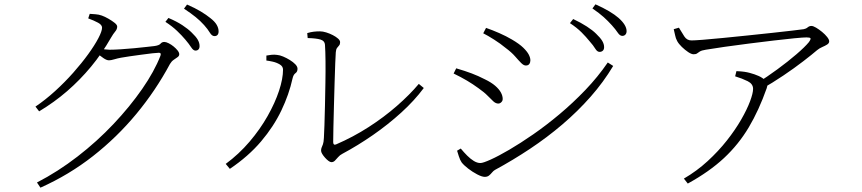

<svg xmlns="http://www.w3.org/2000/svg" viewBox="-20 -813 3985 888"><path d="M837 -630Q821 -649 799 -670Q777 -691 745 -712L759 -730Q797 -714 823.5 -696.5Q850 -679 866 -663Q886 -644 894.5 -629.5Q903 -615 903 -600Q903 -590 898 -584.5Q893 -579 884 -579Q874 -579 864 -594.5Q854 -610 837 -630ZM924 -697Q906 -717 885 -734Q864 -751 831 -773L845 -792Q882 -776 908.5 -760Q935 -744 952 -730Q973 -714 982 -698.5Q991 -683 991 -668Q991 -657 986 -651.5Q981 -646 972 -646Q960 -646 950.5 -662Q941 -678 924 -697ZM144 -320Q190 -351 235 -392Q280 -433 319 -477Q358 -521 388 -562.5Q418 -604 435 -636.5Q452 -669 452 -685Q452 -698 433.5 -708Q415 -718 388 -728L395 -749Q408 -748 422.5 -747Q437 -746 451 -741Q465 -736 481.5 -726.5Q498 -717 510 -707.5Q522 -698 522 -690Q522 -678 513 -667.5Q504 -657 493 -638Q452 -566 401 -504.5Q350 -443 290.5 -391.5Q231 -340 161 -298ZM151 31Q248 -19 338.5 -89Q429 -159 505 -239.5Q581 -320 637.5 -401.5Q694 -483 722 -555Q727 -569 715 -569Q707 -569 684.5 -566.5Q662 -564 633.5 -560Q605 -556 579.5 -552.5Q554 -549 539 -546Q523 -543 508 -538.5Q493 -534 484 -534Q473 -534 458 -544.5Q443 -555 426 -568L440 -588Q455 -586 466.5 -584.5Q478 -583 487 -583Q507 -583 538 -585Q569 -587 601 -590Q633 -593 658.5 -596Q684 -599 694 -600Q716 -603 722.5 -611Q729 -619 740 -619Q748 -619 760 -613Q772 -607 783 -598Q794 -589 801.5 -579.5Q809 -570 809 -562Q809 -554 801 -548.5Q793 -543 783 -536Q773 -529 766 -517Q700 -394 610.5 -286Q521 -178 410 -91Q299 -4 167 55Z M1401 -660Q1418 -665 1431.5 -666.5Q1445 -668 1460 -668Q1473 -668 1489 -663Q1505 -658 1519.5 -650.5Q1534 -643 1543.5 -634.5Q1553 -626 1553 -618Q1553 -608 1548.5 -603Q1544 -598 1539 -591.5Q1534 -585 1533 -571Q1532 -559 1530.5 -520.5Q1529 -482 1527.5 -430Q1526 -378 1524.5 -323.5Q1523 -269 1522 -224Q1521 -179 1521 -156Q1521 -140 1534 -145Q1613 -179 1684.5 -225Q1756 -271 1815.5 -323Q1875 -375 1917 -425L1940 -406Q1897 -348 1836 -292.5Q1775 -237 1705 -188.5Q1635 -140 1564 -102Q1552 -96 1544 -86.5Q1536 -77 1529 -70Q1522 -63 1513 -63Q1507 -63 1499 -69Q1491 -75 1483 -84Q1475 -93 1470 -101.5Q1465 -110 1465 -116Q1465 -125 1467.5 -130.5Q1470 -136 1473.5 -145.5Q1477 -155 1478 -175Q1479 -193 1480.5 -233Q1482 -273 1483 -324.5Q1484 -376 1485 -430Q1486 -484 1485.5 -530.5Q1485 -577 1483 -606Q1482 -624 1462.5 -630Q1443 -636 1403 -637ZM1212 -533V-556Q1221 -558 1235 -559.5Q1249 -561 1262 -559Q1274 -558 1289.5 -551.5Q1305 -545 1320.5 -535.5Q1336 -526 1346 -515.5Q1356 -505 1356 -495Q1356 -481 1346.5 -474.5Q1337 -468 1333 -450Q1317 -377 1281.5 -302.5Q1246 -228 1187.5 -159Q1129 -90 1043 -32L1024 -55Q1085 -100 1134 -157.5Q1183 -215 1217.5 -276Q1252 -337 1270.5 -393Q1289 -449 1289 -491Q1289 -506 1274 -515Q1259 -524 1240.5 -528Q1222 -532 1212 -533Z M2707 -622Q2691 -642 2669.5 -663.5Q2648 -685 2616 -706L2631 -725Q2667 -708 2694 -690.5Q2721 -673 2737 -657Q2757 -638 2765.5 -623.5Q2774 -609 2774 -595Q2774 -584 2768 -578.5Q2762 -573 2753 -573Q2742 -573 2733 -588Q2724 -603 2707 -622ZM2810 -696Q2792 -716 2772 -734Q2752 -752 2720 -774L2734 -793Q2770 -777 2797 -761Q2824 -745 2841 -730Q2878 -697 2878 -669Q2878 -659 2872.5 -653Q2867 -647 2858 -647Q2847 -647 2837 -662Q2827 -677 2810 -696ZM2215 -659 2228 -684Q2257 -674 2289 -660Q2321 -646 2348 -630Q2382 -610 2400 -592.5Q2418 -575 2425.5 -560.5Q2433 -546 2433 -534Q2433 -524 2428 -517Q2423 -510 2412 -510Q2402 -510 2390.5 -521.5Q2379 -533 2362.5 -552Q2346 -571 2319 -591Q2295 -611 2265 -630Q2235 -649 2215 -659ZM2791 -524 2816 -508Q2771 -433 2711.5 -365.5Q2652 -298 2581 -237.5Q2510 -177 2431 -124.5Q2352 -72 2269 -27Q2262 -23 2255.5 -15Q2249 -7 2241.5 -1Q2234 5 2222 5Q2209 5 2187 -6.5Q2165 -18 2145 -33.5Q2125 -49 2115 -62Q2108 -72 2102 -90.5Q2096 -109 2094 -116L2111 -126Q2126 -108 2141 -93Q2156 -78 2171.5 -68.5Q2187 -59 2202 -59Q2214 -59 2249.5 -75Q2285 -91 2335.5 -120.5Q2386 -150 2446 -191.5Q2506 -233 2568 -285Q2630 -337 2687.5 -397Q2745 -457 2791 -524ZM2078 -473 2090 -497Q2131 -485 2161.5 -473.5Q2192 -462 2223 -446Q2252 -432 2270 -416.5Q2288 -401 2296.5 -385.5Q2305 -370 2305 -355Q2305 -349 2302 -344.5Q2299 -340 2294.5 -337Q2290 -334 2285 -334Q2273 -334 2262 -344Q2251 -354 2235.5 -370Q2220 -386 2193 -405Q2167 -424 2140 -440Q2113 -456 2078 -473Z M3096 -678 3120 -685Q3133 -663 3145 -644.5Q3157 -626 3178 -626Q3191 -626 3230.5 -629Q3270 -632 3324.5 -637.5Q3379 -643 3438 -649Q3497 -655 3551.5 -661Q3606 -667 3645 -671.5Q3684 -676 3697 -678Q3708 -680 3715.5 -686.5Q3723 -693 3733 -693Q3741 -693 3754.5 -685Q3768 -677 3782 -665.5Q3796 -654 3805.5 -642Q3815 -630 3815 -622Q3815 -613 3805.5 -607Q3796 -601 3783 -595.5Q3770 -590 3759 -581Q3737 -562 3695.5 -530Q3654 -498 3603.5 -464Q3553 -430 3502 -401L3481 -428Q3527 -457 3575.5 -492.5Q3624 -528 3663.5 -562Q3703 -596 3721 -618Q3731 -632 3728.5 -636Q3726 -640 3710 -640Q3695 -640 3654 -636Q3613 -632 3558 -625.5Q3503 -619 3444 -611.5Q3385 -604 3332 -596.5Q3279 -589 3244 -583Q3225 -580 3217 -575Q3209 -570 3204 -566Q3199 -562 3188 -562Q3178 -562 3163 -572Q3148 -582 3133.5 -596Q3119 -610 3112 -623Q3105 -636 3102.5 -649.5Q3100 -663 3096 -678ZM3380 -460 3386 -484Q3409 -483 3422.5 -481Q3436 -479 3447 -476Q3470 -470 3489 -461.5Q3508 -453 3519 -441Q3527 -433 3529 -426.5Q3531 -420 3526 -405Q3490 -303 3443 -224Q3396 -145 3328.5 -82Q3261 -19 3161 36L3143 13Q3203 -22 3253 -68Q3303 -114 3342 -163.5Q3381 -213 3408 -260Q3435 -307 3449 -344.5Q3463 -382 3463 -402Q3463 -425 3438 -437.5Q3413 -450 3380 -460Z"/></svg>

Font: Early Summer Mincho VF
Style: Regular
Weight: 250
Designer: GuiWonder
Version: Version 1.002